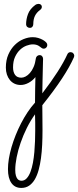

<svg xmlns="http://www.w3.org/2000/svg" viewBox="-20 -427 398 977"><path d="M195.3 47.9Q287.1 -71.8 322.8 -150.9Q325.2 -156.2 329.3 -158.9Q333.5 -161.6 338.9 -161.6Q347.2 -161.6 352.5 -156Q357.9 -150.4 357.9 -143.1Q357.9 -139.6 356.4 -136.2Q335 -87.4 295.4 -27.3Q255.9 32.7 195.3 108.4Q195.3 139.2 195.8 169.9Q196.3 200.7 196.3 237.3Q196.3 273.9 194.6 309.8Q192.9 345.7 188.5 378.2Q184.1 410.6 176.5 438.2Q168.9 465.8 157 486.1Q145 506.3 128.2 517.8Q111.3 529.3 88.4 529.3Q55.7 529.3 38.1 504.4Q20.5 479.5 20.5 433.6Q20.5 409.2 25.1 380.6Q29.8 352.1 38.6 321.8Q47.4 291.5 59.8 260.5Q72.3 229.5 87.4 200.2Q102.5 170.9 120.4 144Q138.2 117.2 158.2 95.2Q158.7 61 158.9 27.3Q159.2 -6.3 160.2 -34.7Q145.5 -16.1 125.2 -5.4Q105 5.4 85 5.4Q67.9 5.4 54 -1.2Q40 -7.8 30.3 -19.8Q20.5 -31.7 15.1 -47.9Q9.8 -64 9.8 -83Q9.8 -121.1 22.7 -150.1Q35.6 -179.2 55.7 -198.7Q75.7 -218.3 99.9 -228Q124 -237.8 146.5 -237.8Q161.6 -237.8 174.3 -233.9Q187 -230 196 -225.1Q205.1 -220.2 210 -215.8Q214.8 -211.4 215.3 -210.9Q220.7 -205.1 220.7 -197.8Q220.7 -190.4 215.3 -184.8Q210 -179.2 202.6 -179.2Q195.8 -179.2 189.5 -184.6Q187.5 -186 184.3 -188.7Q181.2 -191.4 176 -194.3Q170.9 -197.3 163.8 -199.2Q156.7 -201.2 147 -201.2Q132.3 -201.2 114.7 -194.6Q97.2 -188 82 -173.8Q66.9 -159.7 56.6 -137.5Q46.4 -115.2 46.4 -84Q46.4 -60.5 56.6 -46.1Q66.9 -31.7 88.4 -31.7Q98.6 -31.7 110.1 -37.6Q121.6 -43.5 132.3 -55.7Q143.1 -67.9 151.1 -86.4Q159.2 -105 162.6 -130.4Q163.6 -137.2 168.9 -141.8Q174.3 -146.5 181.6 -146.5Q189.9 -146.5 194.6 -140.6Q199.2 -134.8 199.2 -127.4Q199.2 -127 198.7 -112.5Q198.2 -98.1 197.8 -74.2Q197.3 -50.3 196.5 -18.8Q195.8 12.7 195.3 47.9ZM158.2 154.8Q135.3 186.5 116.7 223.9Q98.1 261.2 85 299.3Q71.8 337.4 64.7 373.3Q57.6 409.2 57.6 437.5Q57.6 455.6 60.8 466.3Q64 477.1 68.6 482.9Q73.2 488.8 78.9 490.7Q84.5 492.7 89.4 492.7Q104.5 492.7 115.7 480.5Q127 468.3 134.8 448Q142.6 427.7 147.5 401.4Q152.3 375 154.8 346.9Q157.2 318.8 158.2 291Q159.2 263.2 159.2 239.7Q159.2 218.8 159.2 197.8Q159.2 176.8 158.2 154.8ZM112.8 -302.7Q112.8 -329.6 122.6 -355.7Q132.3 -381.8 160.2 -402.3Q163.1 -404.3 167.2 -405.8Q171.4 -407.2 175.8 -407.2Q184.1 -407.2 188.5 -402.8Q192.9 -398.4 192.9 -392.6Q192.9 -383.3 185.1 -377.4Q166 -363.3 157.7 -345.9Q149.4 -328.6 149.4 -304.2Q149.4 -296.4 144.8 -290.8Q140.1 -285.2 131.8 -285.2Q124.5 -285.2 118.9 -289.8Q113.3 -294.4 112.8 -302.7Z"/></svg>

Font: Sacramento
Style: Regular
Weight: 400
Designer: Astigmatic (AOETI)
Foundry: Astigmatic (AOETI)
Version: Version 1.000